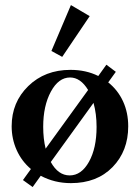

<svg xmlns="http://www.w3.org/2000/svg" viewBox="-20 -717 556 764"><path d="M227.5 -490.7 184.6 -514.2 262.2 -696.8 336.9 -652.8ZM109.9 27.3 71.3 -0.5 103 -44.4Q66.4 -75.2 46.4 -119.6Q26.4 -164.1 26.4 -214.8Q26.4 -310.1 92.5 -374.5Q158.7 -439 260.3 -439Q322.3 -439 371.1 -414.6L403.3 -459.5L440.9 -431.2L410.6 -389.2Q448.7 -358.9 469.5 -314Q490.2 -269 490.2 -214.4Q490.2 -116.2 428 -52.2Q365.7 11.7 262.2 11.7Q196.8 11.7 142.1 -17.6ZM151.9 -212.4Q151.9 -164.6 161.6 -125.5L330.6 -358.9Q300.3 -408.7 258.8 -408.7Q212.9 -408.7 182.4 -352.3Q151.9 -295.9 151.9 -212.4ZM257.3 -19Q303.7 -19 334 -73.2Q364.3 -127.4 364.3 -211.9Q364.3 -264.2 352.1 -307.6L182.1 -72.3Q211.4 -19 257.3 -19Z"/></svg>

Font: Elstob 14pt SemiBold
Style: Regular
Weight: 600
Designer: Peter S. Baker
Version: Version 1.015